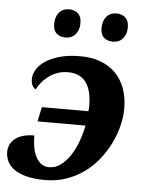

<svg xmlns="http://www.w3.org/2000/svg" viewBox="-54 -791 643 844"><g transform="rotate(5 268.0 -368.5)"><path d="M235.8 -471.2Q210 -471.2 188.5 -463.1Q167 -455.1 149.9 -442.1Q132.8 -429.2 120.6 -413.8Q108.4 -398.4 101.1 -383.8Q91.8 -387.7 85.9 -399.4Q80.1 -411.1 80.1 -426.8Q80.1 -447.3 92 -468.3Q104 -489.3 129.2 -506.6Q154.3 -523.9 192.9 -534.9Q231.4 -545.9 284.2 -545.9Q334 -545.9 373.3 -531.2Q412.6 -516.6 439.9 -489Q467.3 -461.4 481.7 -421.9Q496.1 -382.3 496.1 -333Q496.1 -297.4 486.6 -258.3Q477.1 -219.2 458.7 -181.2Q440.4 -143.1 413.3 -108.4Q386.2 -73.7 350.8 -47.6Q315.4 -21.5 271.7 -5.9Q228 9.8 176.8 9.8Q126.5 9.8 92.5 0.5Q58.6 -8.8 38.1 -23.9Q17.6 -39.1 8.8 -58.8Q0 -78.6 0 -99.1Q0 -114.7 6.3 -129.6Q12.7 -144.5 26.1 -156Q39.6 -167.5 61 -174.3Q82.5 -181.2 112.8 -181.2Q112.8 -117.7 133.3 -82.8Q153.8 -47.9 189 -47.9Q216.3 -47.9 239.5 -64.7Q262.7 -81.5 281 -108.9Q299.3 -136.2 312.5 -171.6Q325.7 -207 333 -244.1H121.1L134.8 -308.1H339.8Q340.8 -312.5 341.3 -318.8Q341.8 -325.2 341.8 -331.1Q341.8 -400.4 315.4 -435.8Q289.1 -471.2 235.8 -471.2ZM271.5 -691.9Q271.5 -672.4 266.1 -659.2Q260.7 -646 252.4 -637.7Q244.1 -629.4 233.4 -625.7Q222.7 -622.1 211.9 -622.1Q187 -622.1 171.9 -635.5Q156.7 -648.9 156.7 -676.8Q156.7 -709 172.9 -728Q189 -747.1 216.8 -747.1Q240.7 -747.1 256.1 -733.4Q271.5 -719.7 271.5 -691.9ZM480.5 -691.9Q480.5 -672.4 475.1 -659.2Q469.7 -646 461.4 -637.7Q453.1 -629.4 442.4 -625.7Q431.6 -622.1 420.9 -622.1Q396 -622.1 380.9 -635.5Q365.7 -648.9 365.7 -676.8Q365.7 -709 381.8 -728Q397.9 -747.1 425.8 -747.1Q449.7 -747.1 465.1 -733.4Q480.5 -719.7 480.5 -691.9Z"/></g></svg>

Font: Droid Serif
Style: Bold Italic
Weight: 700
Italic angle: -12°
Designer: Monotype Design team
Foundry: Monotype Imaging Inc.
Version: Version 1.03